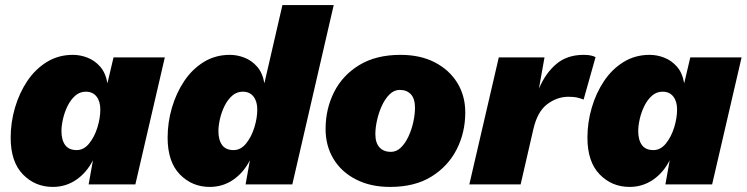

<svg xmlns="http://www.w3.org/2000/svg" viewBox="-20 -726 2940 756"><path d="M188 10Q118 10 70 -39.5Q22 -89 22 -184Q22 -244 39 -302Q56 -360 87.5 -407Q119 -454 164.5 -482Q210 -510 267 -510Q296 -510 324.5 -499Q353 -488 374.5 -463.5Q396 -439 403 -398L427 -500H629L513 0H329L346 -95Q321 -46 280 -18Q239 10 188 10ZM282 -135Q310 -135 331 -161Q352 -187 363.5 -224Q375 -261 375 -295Q375 -327 360 -346Q345 -365 318 -365Q294 -365 276 -349Q258 -333 246 -308.5Q234 -284 228 -257.5Q222 -231 222 -210Q222 -175 236.5 -155Q251 -135 282 -135Z M806 10Q736 10 688 -39.5Q640 -89 640 -184Q640 -244 657 -302Q674 -360 705.5 -407Q737 -454 782.5 -482Q828 -510 885 -510Q914 -510 942.5 -499Q971 -488 992.5 -463.5Q1014 -439 1021 -398L1092 -706H1294L1131 0H947L964 -95Q939 -46 898 -18Q857 10 806 10ZM900 -135Q928 -135 949 -161Q970 -187 981.5 -224Q993 -261 993 -295Q993 -327 978 -346Q963 -365 936 -365Q912 -365 894 -349Q876 -333 864 -308.5Q852 -284 846 -257.5Q840 -231 840 -210Q840 -175 854.5 -155Q869 -135 900 -135Z M1516 10Q1439 10 1381.5 -19.5Q1324 -49 1293 -100.5Q1262 -152 1262 -218Q1262 -297 1295.5 -363.5Q1329 -430 1395 -470Q1461 -510 1557 -510Q1635 -510 1692 -480.5Q1749 -451 1780.5 -400Q1812 -349 1812 -283Q1812 -204 1778 -137.5Q1744 -71 1678.5 -30.5Q1613 10 1516 10ZM1519 -128Q1541 -128 1558.5 -145Q1576 -162 1588.5 -189Q1601 -216 1607.5 -246Q1614 -276 1614 -302Q1614 -337 1598 -354.5Q1582 -372 1554 -372Q1532 -372 1514.5 -355Q1497 -338 1484.5 -311.5Q1472 -285 1465 -254.5Q1458 -224 1458 -198Q1458 -163 1474.5 -145.5Q1491 -128 1519 -128Z M1828 0 1944 -500H2124L2102 -377Q2128 -438 2170.5 -474Q2213 -510 2278 -510Q2295 -510 2306.5 -507.5Q2318 -505 2325 -501L2278 -334Q2268 -338 2254 -341.5Q2240 -345 2218 -345Q2174 -345 2135 -316Q2096 -287 2080 -217L2030 0Z M2459 10Q2389 10 2341 -39.5Q2293 -89 2293 -184Q2293 -244 2310 -302Q2327 -360 2358.5 -407Q2390 -454 2435.5 -482Q2481 -510 2538 -510Q2567 -510 2595.5 -499Q2624 -488 2645.5 -463.5Q2667 -439 2674 -398L2698 -500H2900L2784 0H2600L2617 -95Q2592 -46 2551 -18Q2510 10 2459 10ZM2553 -135Q2581 -135 2602 -161Q2623 -187 2634.5 -224Q2646 -261 2646 -295Q2646 -327 2631 -346Q2616 -365 2589 -365Q2565 -365 2547 -349Q2529 -333 2517 -308.5Q2505 -284 2499 -257.5Q2493 -231 2493 -210Q2493 -175 2507.5 -155Q2522 -135 2553 -135Z"/></svg>

Font: Work Sans ExtraBold
Style: Italic
Weight: 800
Italic angle: -13°
Designer: Wei Huang
Foundry: Wei Huang
Version: Version 2.012; ttfautohint (v1.8.3)